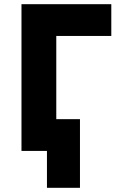

<svg xmlns="http://www.w3.org/2000/svg" viewBox="-20 -720 570 916"><path d="M204 176V0H146.5V-151.5H361.5V176ZM82.5 0V-700H511V-548.5H248.5V0Z"/></svg>

Font: Geologica Roman
Style: Bold
Weight: 700
Designer: Sindre Bremnes, Frode Helland
Foundry: Monokrom Skriftforlag AS
Version: Version 1.010;gftools[0.9.28]